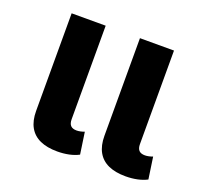

<svg xmlns="http://www.w3.org/2000/svg" viewBox="-102 -667 845 795"><g transform="rotate(20 321.0 -269.0)"><path d="M224 10Q179 10 148 -4Q117 -18 101 -46.5Q85 -75 85 -118V-548H235V-136Q235 -117 243.5 -108Q252 -99 270 -99Q278 -99 287 -101Q296 -103 304 -106L318 -10Q299 0 275 5Q251 10 224 10ZM525 10Q480 10 449 -4Q418 -18 402 -46.5Q386 -75 386 -118V-548H536V-136Q536 -117 544.5 -108Q553 -99 571 -99Q579 -99 588 -101Q597 -103 605 -106L619 -10Q600 0 576 5Q552 10 525 10Z"/></g></svg>

Font: Farlight84_Sys_V01
Style: Bold
Weight: 700
Designer: Monotype Design Team, Nadine Chahine and Nizar Qandah
Foundry: Monotype Imaging Inc.
Version: Version 2.004;October 31, 2024;FontCreator 14.0.0.2814 64-bi